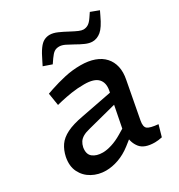

<svg xmlns="http://www.w3.org/2000/svg" viewBox="-172 -834 890 956"><g transform="rotate(-30 273.0 -356.0)"><path d="M482.6 2.5Q471.5 5 460.5 6.2Q449.5 7.5 441 7.5Q380.8 7.5 357 -23Q333.2 -53.4 333.6 -96.8L330.2 -115.8L372.1 -329.5Q380.2 -371.5 358.2 -395.4Q336.1 -419.4 279.1 -419.4Q240.2 -419.4 205.9 -414.1Q171.5 -408.7 143.1 -402.2L115.5 -395.4L104.2 -466.6L132.5 -476.4Q174.1 -490.4 218.7 -500.5Q263.4 -510.6 310.8 -510.6Q355.9 -510.6 389.8 -498.4Q423.7 -486.2 444.7 -463Q465.8 -439.8 473.1 -407.3Q480.4 -374.8 472.2 -333.8L432.5 -123Q426.2 -89.2 440.1 -77.9Q454 -66.6 501.1 -62.4ZM159.9 7.5Q117.2 7.5 81.7 -11.9Q46.2 -31.2 28.3 -67Q10.3 -102.8 20 -152.3Q27.5 -187.2 45.2 -213Q62.9 -238.7 98.4 -256.5Q133.8 -274.3 193.1 -284.9L391.2 -323.2L378.6 -262.2L192.7 -214Q167.9 -208.1 152.7 -199.3Q137.6 -190.4 129.9 -178.5Q122.2 -166.7 118.6 -150.2Q112.3 -112.7 133.5 -95.6Q154.6 -78.5 191.5 -78.5Q213.9 -78.5 243.3 -87.7Q272.8 -96.9 303.5 -115.3L355.3 -146.3L362.8 -91.3L305.7 -46.4Q270.8 -19.3 233.1 -5.9Q195.4 7.5 159.9 7.5ZM193.9 -583.7 145.5 -600.5 156.2 -622Q175 -661.5 190.3 -682.5Q205.5 -703.4 220.9 -711.1Q236.2 -718.9 253.4 -718.9Q273.6 -718.9 297.7 -708.2Q321.8 -697.6 345.9 -684.4Q371.7 -670.6 387.4 -663.9Q403.1 -657.2 413.7 -657.2Q428.5 -657.2 441.2 -664.9Q453.9 -672.6 467.4 -692.6L484.2 -717.5L532.2 -699.5L520.1 -674.4Q495.2 -620.5 472.2 -601.5Q449.2 -582.6 422.8 -582.6Q404.4 -582.6 383 -592Q361.6 -601.3 336.6 -615.8Q316.6 -627.2 298.5 -636Q280.3 -644.7 265.5 -644.7Q248.5 -644.7 237 -637Q225.5 -629.4 211 -608.6Z"/></g></svg>

Font: REM Medium
Style: Italic
Weight: 500
Italic angle: -11°
Designer: Octavio Pardo
Foundry: Ashler Design
Version: Version 1.005;gftools[0.9.28]